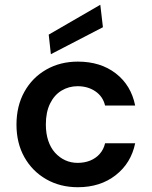

<svg xmlns="http://www.w3.org/2000/svg" viewBox="-20 -772 636 804"><path d="M306 12Q232 12 173.5 -21.5Q115 -55 82 -114Q49 -173 49 -250Q49 -328 82 -387.5Q115 -447 173.5 -480.5Q232 -514 306 -514Q401 -514 465 -464.5Q529 -415 546 -330H420Q411 -368 379.5 -389.5Q348 -411 305 -411Q268 -411 237.5 -392.5Q207 -374 189.5 -338Q172 -302 172 -251Q172 -213 182 -183Q192 -153 210.5 -132.5Q229 -112 253 -101Q277 -90 305 -90Q334 -90 357.5 -99.5Q381 -109 397.5 -127.5Q414 -146 420 -172H546Q529 -89 464.5 -38.5Q400 12 306 12ZM193 -545 184 -627 400 -752 411 -658Z"/></svg>

Font: DM Sans 16pt SemiBold
Style: Regular
Weight: 600
Version: Version 4.004;gftools[0.9.30]